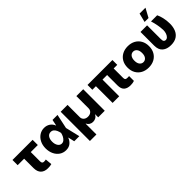

<svg xmlns="http://www.w3.org/2000/svg" viewBox="180 -2019 3442 3442"><g transform="rotate(-45 1901.0 -298.0)"><path d="M542 -545.9V-414.1H363.3V-176.3Q363.8 -124 408.2 -124Q426.3 -124 436 -125.2Q445.8 -126.5 459.5 -128.9L471.7 -1.5Q449.7 4.9 428.5 7.3Q407.2 9.8 376.5 9.8Q291.5 9.8 243.7 -36.9Q195.8 -83.5 195.3 -176.8V-414.1H31.2V-545.9Z M836.4 11.7Q767.6 11.2 713.6 -24.9Q659.7 -61 628.7 -125Q597.7 -189 597.2 -272.5Q597.7 -356 629.9 -418.9Q662.1 -481.9 716.6 -517.3Q771 -552.7 837.4 -552.7Q900.9 -552.7 949.2 -520.3Q997.6 -487.8 1019 -431.6H1022.9L1046.4 -545.9H1173.3L1115.2 -272.9L1180.2 0H1051.3L1024.4 -119.6H1020Q1000.5 -64.5 955.1 -26.4Q909.7 11.7 836.4 11.7ZM990.2 -272.9V-274.4Q982.9 -311 968.5 -343.5Q954.1 -376 930.2 -396.5Q906.2 -417 870.1 -417.5Q819.8 -417 792.7 -377Q765.6 -336.9 765.6 -274.4Q765.6 -210.4 793.5 -168.9Q821.3 -127.4 866.2 -127.4Q898.9 -127.4 924.3 -149.4Q949.7 -171.4 966.6 -204.6Q983.4 -237.8 990.2 -271.5Z M1253.4 195.3V-545.9H1427.2V-235.4Q1427.2 -191.9 1458.3 -164.1Q1489.3 -136.2 1538.6 -136.7Q1588.4 -136.2 1619.6 -164.1Q1650.9 -191.9 1650.9 -235.4V-545.9H1824.7V0H1658.7V-76.2H1654.3Q1640.1 -43.5 1609.1 -24.9Q1578.1 -6.3 1538.6 -6.3Q1499 -6.3 1468.5 -24.9Q1438 -43.5 1423.3 -76.2H1418.5V195.3Z M2565.4 -545.9V-423.3H2474.1V-182.6Q2474.6 -151.9 2487.1 -140.9Q2499.5 -129.9 2530.8 -129.9Q2543.5 -129.9 2554 -130.4Q2564.5 -130.9 2573.2 -131.3V-8.8Q2551.8 -2 2527.8 2.2Q2503.9 6.3 2477.5 5.9Q2397.9 6.3 2352.8 -32.5Q2307.6 -71.3 2307.6 -159.2V-423.3H2191.4V0H2023.9V-423.3H1933.6V-545.9Z M2933.1 11.7Q2852.1 11.7 2790.5 -21.5Q2729 -54.7 2694.6 -115.2Q2660.2 -175.8 2660.2 -257.8Q2660.2 -339.4 2694.6 -399.9Q2729 -460.4 2790.5 -493.9Q2852.1 -527.3 2933.1 -527.3Q3014.6 -527.3 3075.9 -493.9Q3137.2 -460.4 3171.6 -399.9Q3206.1 -339.4 3206.1 -257.8Q3206.1 -175.8 3171.6 -115.2Q3137.2 -54.7 3075.9 -21.5Q3014.6 11.7 2933.1 11.7ZM2933.1 -125Q2975.6 -125 3003.4 -159.2Q3031.2 -193.4 3031.2 -257.8Q3031.2 -321.8 3003.4 -356.2Q2975.6 -390.6 2933.1 -390.6Q2890.6 -390.6 2862.8 -356.2Q2835 -321.8 2835 -257.8Q2835 -193.4 2862.8 -159.2Q2890.6 -125 2933.1 -125Z M3276.9 -545.9H3444.3V-199.2Q3444.3 -154.8 3458.7 -138.7Q3473.1 -122.6 3493.2 -122.6Q3524.4 -122.6 3546.1 -145.8Q3567.9 -168.9 3579.6 -204.6Q3591.3 -240.2 3591.3 -277.3Q3589.4 -343.8 3576.4 -414.3Q3563.5 -484.9 3543.5 -545.9H3699.7Q3722.7 -501 3739.5 -429Q3756.3 -356.9 3756.3 -277.3Q3756.3 -194.8 3730 -129.9Q3703.6 -64.9 3646.7 -27.6Q3589.8 9.8 3498.5 9.8Q3397.9 9.8 3337.4 -40.8Q3276.9 -91.3 3276.9 -200.2ZM3455.6 -620.6 3498 -790.5H3647.5L3555.2 -620.6Z"/></g></svg>

Font: Inter Display Extra Bold
Style: Regular
Weight: 800
Designer: Rasmus Andersson
Foundry: rsms
Version: Version 4.000;git-4fc901f